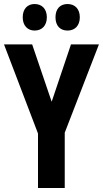

<svg xmlns="http://www.w3.org/2000/svg" viewBox="-20 -935 512 955"><path d="M93 -849C93 -807 118 -783 152 -783C189 -783 213 -808 213 -849C213 -890 189 -915 152 -915C118 -915 93 -892 93 -849ZM256 -849C256 -807 279 -783 316 -783C353 -783 377 -808 377 -849C377 -890 353 -915 316 -915C280 -915 256 -892 256 -849ZM237 -429 140 -714H0L169 -271V0H302V-275L472 -714H333Z"/></svg>

Font: Noto Sans Gurmukhi UI ExtraCondensed
Style: Bold
Weight: 700
Width: 2
Designer: Jelle Bosma - Monotype Design Team
Foundry: Monotype Imaging Inc.
Version: Version 2.004